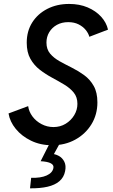

<svg xmlns="http://www.w3.org/2000/svg" viewBox="-20 -748 586 999"><path d="M251.5 7.8Q190.4 7.8 141.6 -15.9Q92.8 -39.6 62 -77.4Q31.2 -115.2 24.4 -157.7L126.5 -195.8Q130.4 -167 148.9 -142.1Q167.5 -117.2 196.3 -102.1Q225.1 -86.9 258.3 -86.9Q293.5 -86.9 321.5 -104Q349.6 -121.1 366.2 -148.7Q382.8 -176.3 382.8 -207.5Q382.8 -242.7 363.8 -266.1Q344.7 -289.6 314.7 -307.6Q284.7 -325.7 251 -343.8Q217.3 -361.8 187.3 -385Q157.2 -408.2 138.2 -441.9Q119.1 -475.6 119.1 -525.9Q119.1 -585.9 147.7 -631.1Q176.3 -676.3 226.3 -701.9Q276.4 -727.5 339.4 -727.5Q393.6 -727.5 436 -709.5Q478.5 -691.4 506.1 -661.1Q533.7 -630.9 542 -593.8L444.8 -556.6Q440.4 -574.2 426.3 -591.8Q412.1 -609.4 389.2 -621.1Q366.2 -632.8 335 -632.8Q301.8 -632.8 276.1 -618.7Q250.5 -604.5 236.1 -580.3Q221.7 -556.2 221.7 -526.4Q221.7 -491.7 240.7 -469Q259.8 -446.3 290 -429.4Q320.3 -412.6 354 -395.8Q387.7 -378.9 418.2 -356.7Q448.7 -334.5 467.8 -300.5Q486.8 -266.6 486.8 -215.3Q486.8 -151.9 455.8 -101.3Q424.8 -50.8 371.6 -21.5Q318.4 7.8 251.5 7.8ZM136.2 231.9 142.1 177.2Q192.4 178.7 222.7 165Q252.9 151.4 257.8 126.5Q261.2 110.8 244.6 101.8Q228 92.8 191.4 90.8L237.3 0H290L246.6 79.1L241.7 51.8Q266.1 52.2 285.6 63Q305.2 73.7 314.9 93.8Q324.7 113.8 318.8 142.6Q312.5 174.8 289.1 194.8Q265.6 214.8 227.3 223.6Q189 232.4 136.2 231.9Z"/></svg>

Font: Reddit Sans Medium
Style: Italic
Weight: 500
Italic angle: -11.25°
Designer: Stephen Hutchings
Version: Version 1.013